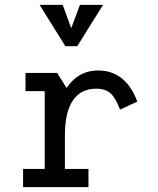

<svg xmlns="http://www.w3.org/2000/svg" viewBox="-20 -770 650 790"><path d="M215 -470H85V-395H164V-75H75V0H344V-75H247V-212C247 -294 265 -405 376 -405C429 -405 450 -380 474 -319L545 -352C511 -444 452 -480 384 -480C323 -480 282 -450 254 -408ZM404 -750H309L273 -654L238 -750H143L249 -580H298Z"/></svg>

Font: Necto Mono
Style: Regular
Weight: 400
Designer: Marco Condello
Foundry: Collletttivo
Version: Version 1.300;Glyphs 3.2 (3217)